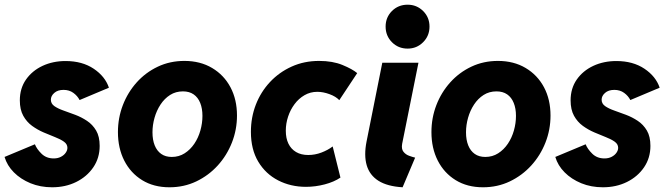

<svg xmlns="http://www.w3.org/2000/svg" viewBox="-20 -794 2854 822"><path d="M203.1 7.8Q152.8 7.8 110.6 -9.5Q68.4 -26.9 39.3 -56.2Q10.3 -85.4 -0.5 -122.1L129.4 -176.3Q137.2 -156.2 157.7 -136Q178.2 -115.7 210 -115.7Q227.5 -115.7 240.7 -122.6Q253.9 -129.4 261.2 -139.9Q268.6 -150.4 268.6 -161.1Q268.6 -176.8 253.9 -187.3Q239.3 -197.8 216.1 -206.8Q192.9 -215.8 166.7 -227.1Q140.6 -238.3 117.4 -255.1Q94.2 -272 79.6 -298.3Q64.9 -324.7 64.9 -364.3Q64.9 -415.5 91.3 -453.4Q117.7 -491.2 162.1 -512Q206.5 -532.7 260.7 -532.7Q332 -532.7 381.1 -499.8Q430.2 -466.8 446.3 -418.5L320.8 -365.7Q311.5 -383.8 293.9 -396.5Q276.4 -409.2 252 -409.2Q227.1 -409.2 212.4 -396.2Q197.8 -383.3 197.8 -367.2Q197.8 -350.1 212.9 -339.6Q228 -329.1 251.7 -320.8Q275.4 -312.5 302 -302.5Q328.6 -292.5 352.5 -276.6Q376.5 -260.7 391.6 -235.1Q406.7 -209.5 406.7 -169.4Q406.7 -117.7 379.4 -77.6Q352.1 -37.6 306.2 -14.9Q260.3 7.8 203.1 7.8Z M705.6 7.8Q638.2 7.8 588.6 -22.7Q539.1 -53.2 512 -106.4Q484.9 -159.7 484.9 -228.5Q484.9 -289.1 505.9 -343.8Q526.9 -398.4 565.2 -441.2Q603.5 -483.9 655.5 -508.5Q707.5 -533.2 769.5 -533.2Q837.4 -533.2 888.2 -502.9Q939 -472.7 966.8 -420.2Q994.6 -367.7 994.6 -299.3Q994.6 -238.8 972.9 -183.6Q951.2 -128.4 912.1 -85.4Q873 -42.5 820.3 -17.3Q767.6 7.8 705.6 7.8ZM715.3 -122.1Q746.1 -122.1 770.5 -137.7Q794.9 -153.3 812 -178.7Q829.1 -204.1 837.9 -235.4Q846.7 -266.6 846.7 -297.9Q846.7 -329.6 837.2 -353.3Q827.6 -377 809.1 -389.9Q790.5 -402.8 763.2 -402.8Q732.4 -402.8 708.3 -387.5Q684.1 -372.1 667.2 -346.4Q650.4 -320.8 641.6 -289.8Q632.8 -258.8 632.8 -227.5Q632.8 -195.3 642.3 -171.6Q651.9 -147.9 670.2 -135Q688.5 -122.1 715.3 -122.1Z M1290 5.9Q1224.6 5.9 1170.9 -21.7Q1117.2 -49.3 1085.7 -101.8Q1054.2 -154.3 1054.2 -229.5Q1054.2 -291.5 1075.4 -346.2Q1096.7 -400.9 1136 -442.9Q1175.3 -484.9 1228.8 -509Q1282.2 -533.2 1346.2 -533.2Q1403.8 -533.2 1446 -515.9Q1488.3 -498.5 1509.3 -481L1432.6 -365.2Q1418 -380.9 1390.6 -390.9Q1363.3 -400.9 1338.4 -400.9Q1308.6 -400.9 1283.7 -386.5Q1258.8 -372.1 1241 -348.1Q1223.1 -324.2 1213.4 -294.7Q1203.6 -265.1 1203.6 -234.4Q1203.6 -202.1 1214.8 -179Q1226.1 -155.8 1247.6 -143.1Q1269 -130.4 1299.8 -130.4Q1328.6 -130.4 1356.2 -140.9Q1383.8 -151.4 1404.3 -167L1437.5 -33.7Q1410.2 -15.1 1370.1 -4.6Q1330.1 5.9 1290 5.9Z M1703.6 7.8Q1638.2 3.9 1600.3 -20Q1562.5 -43.9 1550 -86.4Q1537.6 -128.9 1549.3 -188L1616.7 -525.4H1771.5L1701.7 -178.2Q1697.8 -156.2 1707.3 -144.3Q1716.8 -132.3 1731.7 -127Q1746.6 -121.6 1757.3 -119.1ZM1725.1 -585.9Q1685.1 -585.9 1658 -613.3Q1630.9 -640.6 1630.9 -680.2Q1630.9 -719.7 1658 -746.8Q1685.1 -773.9 1725.1 -773.9Q1764.2 -773.9 1791.5 -746.8Q1818.8 -719.7 1818.8 -680.2Q1818.8 -640.6 1791.5 -613.3Q1764.2 -585.9 1725.1 -585.9Z M2047.9 7.8Q1980.5 7.8 1930.9 -22.7Q1881.3 -53.2 1854.2 -106.4Q1827.1 -159.7 1827.1 -228.5Q1827.1 -289.1 1848.1 -343.8Q1869.1 -398.4 1907.5 -441.2Q1945.8 -483.9 1997.8 -508.5Q2049.8 -533.2 2111.8 -533.2Q2179.7 -533.2 2230.5 -502.9Q2281.2 -472.7 2309.1 -420.2Q2336.9 -367.7 2336.9 -299.3Q2336.9 -238.8 2315.2 -183.6Q2293.5 -128.4 2254.4 -85.4Q2215.3 -42.5 2162.6 -17.3Q2109.9 7.8 2047.9 7.8ZM2057.6 -122.1Q2088.4 -122.1 2112.8 -137.7Q2137.2 -153.3 2154.3 -178.7Q2171.4 -204.1 2180.2 -235.4Q2189 -266.6 2189 -297.9Q2189 -329.6 2179.4 -353.3Q2169.9 -377 2151.4 -389.9Q2132.8 -402.8 2105.5 -402.8Q2074.7 -402.8 2050.5 -387.5Q2026.4 -372.1 2009.5 -346.4Q1992.7 -320.8 1983.9 -289.8Q1975.1 -258.8 1975.1 -227.5Q1975.1 -195.3 1984.6 -171.6Q1994.1 -147.9 2012.5 -135Q2030.8 -122.1 2057.6 -122.1Z M2561 7.8Q2510.7 7.8 2468.5 -9.5Q2426.3 -26.9 2397.2 -56.2Q2368.2 -85.4 2357.4 -122.1L2487.3 -176.3Q2495.1 -156.2 2515.6 -136Q2536.1 -115.7 2567.9 -115.7Q2585.4 -115.7 2598.6 -122.6Q2611.8 -129.4 2619.1 -139.9Q2626.5 -150.4 2626.5 -161.1Q2626.5 -176.8 2611.8 -187.3Q2597.2 -197.8 2574 -206.8Q2550.8 -215.8 2524.7 -227.1Q2498.5 -238.3 2475.3 -255.1Q2452.1 -272 2437.5 -298.3Q2422.9 -324.7 2422.9 -364.3Q2422.9 -415.5 2449.2 -453.4Q2475.6 -491.2 2520 -512Q2564.5 -532.7 2618.7 -532.7Q2689.9 -532.7 2739 -499.8Q2788.1 -466.8 2804.2 -418.5L2678.7 -365.7Q2669.4 -383.8 2651.9 -396.5Q2634.3 -409.2 2609.9 -409.2Q2585 -409.2 2570.3 -396.2Q2555.7 -383.3 2555.7 -367.2Q2555.7 -350.1 2570.8 -339.6Q2585.9 -329.1 2609.6 -320.8Q2633.3 -312.5 2659.9 -302.5Q2686.5 -292.5 2710.4 -276.6Q2734.4 -260.7 2749.5 -235.1Q2764.6 -209.5 2764.6 -169.4Q2764.6 -117.7 2737.3 -77.6Q2710 -37.6 2664.1 -14.9Q2618.2 7.8 2561 7.8Z"/></svg>

Font: Reddit Sans ExtraBold
Style: Italic
Weight: 800
Italic angle: -11.25°
Designer: Stephen Hutchings
Version: Version 1.013